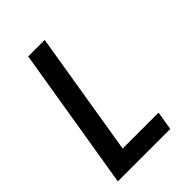

<svg xmlns="http://www.w3.org/2000/svg" viewBox="-215 -832 930 930"><g transform="rotate(-45 250.0 -367.5)"><path d="M32 0 153 -735H266L161 -96H407L391 0Z"/></g></svg>

Font: Iosevka Web
Style: Bold Italic
Weight: 700
Italic angle: -9°
Monospace: yes
Designer: Belleve Invis
Foundry: Belleve Invis
Version: Version 28.0.3; ttfautohint (v1.8.3)